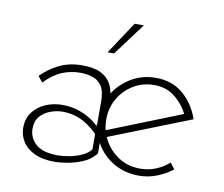

<svg xmlns="http://www.w3.org/2000/svg" viewBox="-70 -682 910 779"><g transform="rotate(10 385.0 -293.0)"><path d="M203 11Q150 11 116.5 -5.5Q83 -22 67.5 -48Q52 -74 52 -103Q52 -142 72.5 -168.5Q93 -195 125 -208.5Q157 -222 193 -222Q245 -222 292 -198.5Q339 -175 365 -134L357 -114Q324 -153 284.5 -174Q245 -195 199 -195Q174 -195 148.5 -185.5Q123 -176 106.5 -157Q90 -138 90 -106Q90 -69 118.5 -43Q147 -17 210 -17Q229 -17 254.5 -21.5Q280 -26 304.5 -36.5Q329 -47 344 -65V-172L368 -161L369 -53Q348 -26 315.5 -12.5Q283 1 252 6Q221 11 203 11ZM345 -176V-263Q345 -305 330.5 -326.5Q316 -348 292.5 -355.5Q269 -363 242 -363Q203 -363 167.5 -348.5Q132 -334 96 -297L77 -321Q108 -353 149.5 -373.5Q191 -394 245 -394Q293 -394 322 -379.5Q351 -365 365 -337.5Q379 -310 379 -273V-238ZM548 7Q490 7 444 -19.5Q398 -46 371.5 -91.5Q345 -137 345 -194Q345 -249 372.5 -295Q400 -341 446 -368.5Q492 -396 548 -396Q615 -396 660.5 -357Q706 -318 727 -257L385 -122L375 -148L697 -276L689 -264Q670 -306 634 -336Q598 -366 547 -366Q499 -366 461 -343Q423 -320 400.5 -281.5Q378 -243 378 -195Q378 -150 399.5 -110.5Q421 -71 459.5 -46.5Q498 -22 548 -22Q582 -22 612.5 -34.5Q643 -47 666 -68L685 -43Q657 -21 621.5 -7Q586 7 548 7ZM462 -597 363 -464H336L424 -597Z"/></g></svg>

Font: Josefin Sans ExtraLight
Style: Regular
Weight: 250
Designer: Santiago Orozco
Foundry: Typemade
Version: Version 2.000